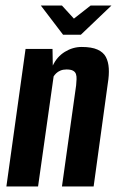

<svg xmlns="http://www.w3.org/2000/svg" viewBox="-20 -671 422 691"><path d="M3 0 72 -495H169L170 -435Q185 -467 213.5 -484.5Q242 -502 274 -502Q310 -502 331 -492.5Q352 -483 361 -466Q370 -449 371.5 -425Q373 -401 368 -371L317 0H203L254 -364Q255 -376 255.5 -386Q256 -396 253.5 -404Q251 -412 243 -416.5Q235 -421 219 -421Q207 -421 197.5 -417Q188 -413 182 -407Q176 -401 173 -396L117 0ZM207 -546 127 -651H203L246 -604L306 -651H381L271 -546Z"/></svg>

Font: Alumni Sans
Style: Bold Italic
Weight: 700
Italic angle: -8°
Designer: Robert E. Leuschke
Foundry: Robert E. Leuschke
Version: Version 1.016